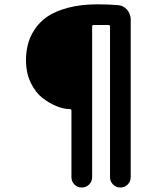

<svg xmlns="http://www.w3.org/2000/svg" viewBox="-20 -794 710 870"><path d="M303.7 8.8V-293Q303.7 -299.8 295.9 -299.8Q268.6 -299.8 235.8 -313Q203.1 -326.2 171.9 -350.6Q140.6 -375 119.6 -418.5Q98.6 -461.9 97.7 -514.6Q97.7 -517.6 97.7 -520.5Q97.7 -556.6 105.5 -588.9Q113.3 -624 135.7 -658.7Q158.2 -693.4 193.8 -718.3Q229.5 -743.2 288.1 -758.8Q346.7 -774.4 421.9 -774.4Q475.6 -774.4 515.6 -770.5Q540 -768.6 556.2 -749.5Q572.3 -730.5 572.3 -705.1V8.8Q572.3 28.3 558.6 42Q544.9 55.7 525.4 55.7Q505.9 55.7 492.2 42Q478.5 28.3 478.5 8.8V-673.8Q478.5 -680.7 470.7 -680.7H404.3Q397.5 -680.7 397.5 -673.8V8.8Q397.5 28.3 383.8 42Q370.1 55.7 350.6 55.7Q331.1 55.7 317.4 42Q303.7 28.3 303.7 8.8Z"/></svg>

Font: Gen Jyuu Gothic P Bold
Style: Bold
Weight: 700
Designer: [Source Han Sans]
Ryoko NISHIZUKA  (kana & ideographs); Paul D. Hunt (Latin, Greek & Cyrillic); Wenlong ZHANG  (bopomofo
Version: Version 1.002.20150607